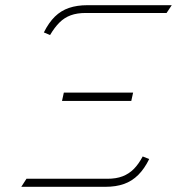

<svg xmlns="http://www.w3.org/2000/svg" viewBox="-20 -720 682 740"><path d="M149 -595 173 -585Q190 -614 209 -633Q228 -652 252.5 -661Q277 -670 310 -670H622L642 -700H317Q277 -700 246 -689.5Q215 -679 191.5 -656Q168 -633 149 -595ZM486 -331 493 -363H226L219 -331ZM394 -31H82L62 0H386Q427 0 458 -11Q489 -22 513 -46Q537 -70 555 -107L530 -117Q514 -87 495.5 -68.5Q477 -50 452.5 -40.5Q428 -31 394 -31Z"/></svg>

Font: Advent Pro ExtraLight
Style: Italic
Weight: 250
Italic angle: -12°
Version: Version 3.000